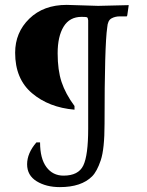

<svg xmlns="http://www.w3.org/2000/svg" viewBox="-20 -661 601 786"><path d="M253 -641C189.7 -641 138.7 -622.2 100 -584.5C61.3 -546.8 42 -500.3 42 -445C42 -373.7 65 -318.5 111 -279.5C157 -240.5 215 -218 285 -212V-227C260.3 -260.3 242.7 -293.2 232 -325.5C221.3 -357.8 216 -397 216 -443C216 -489 224.2 -525.3 240.5 -552C256.8 -578.7 281.3 -592 314 -592C326.7 -592 334.2 -591.3 336.5 -590C338.8 -588.7 340.3 -584.7 341 -578V-134C341 -61.3 334.3 -11.2 321 16.5C307.7 44.2 280.7 58 240 58C210.7 58 187.3 46.3 170 23C152.7 -0.3 144 -34 144 -78H129C103.7 -48.7 91 -18.8 91 11.5C91 41.8 104 65 130 81C156 97 187.7 105 225 105C283.7 105 327.7 90.3 357 61C370.3 47.7 382.2 25.7 392.5 -5C402.8 -35.7 408 -85.3 408 -154C408 -369.3 411.7 -501 419 -549C420.3 -567.7 426 -579.8 436 -585.5C446 -591.2 457.7 -594 471 -594H499L501 -598L507 -640L382 -637Z"/></svg>

Font: Alegreya SC
Style: Regular
Weight: 400
Designer: Juan Pablo del Peral
Foundry: Juan Pablo del Peral
Version: Version 1.003